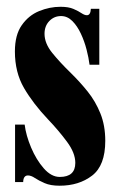

<svg xmlns="http://www.w3.org/2000/svg" viewBox="-20 -550 362 580"><path d="M160 11Q132.5 11 114.8 3.2Q97 -4.5 85.5 -12.2Q74 -20 64.5 -20Q50.5 -20 50 0H25.5V-173.5H54.5Q58.5 -141 74 -104.2Q89.5 -67.5 112.2 -41.5Q135 -15.5 160.5 -15.5Q207.5 -15.5 207.5 -58Q207.5 -88 182.2 -122Q157 -156 125 -189.5Q80 -237 52.5 -284.2Q25 -331.5 25 -394.5Q25 -444.5 45.8 -474Q66.5 -503.5 98.2 -516.5Q130 -529.5 163 -529.5Q187 -529.5 202 -523Q217 -516.5 226.2 -510.2Q235.5 -504 242.5 -504Q253.5 -504 254.5 -523.5H280V-354.5H250.5Q248 -375 241.5 -400.2Q235 -425.5 224.2 -448.5Q213.5 -471.5 198.5 -486.5Q183.5 -501.5 164.5 -501.5Q143.5 -501.5 129 -486.5Q114.5 -471.5 114.5 -448Q114.5 -419 137.8 -390.2Q161 -361.5 195 -328.5Q221 -303 244.8 -273.5Q268.5 -244 283.2 -207.5Q298 -171 298 -124.5Q298 -50 258.2 -19.5Q218.5 11 160 11Z"/></svg>

Font: Imbue 50pt Black
Style: Regular
Weight: 900
Designer: Tyler Finck
Foundry: Etcetera Type Company
Version: Version 1.102; ttfautohint (v1.8.3)